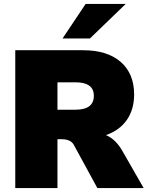

<svg xmlns="http://www.w3.org/2000/svg" viewBox="-20 -962 760 982"><path d="M299.8 -765.1 418 -941.9H623L439.9 -765.1ZM58.1 0V-705.1H404.8Q528.8 -705.1 597.4 -645.3Q666 -585.4 666 -479Q666 -402.3 628.9 -348.9Q591.8 -295.4 522 -271Q572.3 -249.5 606 -189.9L714.8 0H478L356.9 -222.2Q341.3 -250 293.9 -250H273.9V0ZM273.9 -400.9H366.2Q460 -400.9 460 -472.2Q460 -541 366.2 -541H273.9Z"/></svg>

Font: Mulish ExtraBlack
Style: Regular
Weight: 1000
Designer: Vernon Adams
Foundry: Vernon Adams
Version: Version 3.603; ttfautohint (v1.8.3)